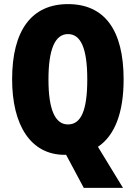

<svg xmlns="http://www.w3.org/2000/svg" viewBox="-20 -745 661 935"><path d="M582 -358C582 -599 489 -725 311 -725C134 -725 39 -597 39 -359C39 -136 129 9 295 9H302L388 170H579L457 -30C539 -85 582 -196 582 -358ZM216 -358C216 -505 248 -579 311 -579C374 -579 405 -509 405 -358C405 -208 375 -139 311 -139C248 -139 216 -212 216 -358Z"/></svg>

Font: Noto Sans Georgian ExtraCondensed Black
Style: Regular
Weight: 900
Width: 2
Designer: Monotype Design Team, Akaki Razmadze
Foundry: Google LLC
Version: Version 2.005